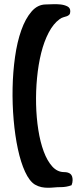

<svg xmlns="http://www.w3.org/2000/svg" viewBox="-20 -831 376 907"><path d="M197 -810Q208 -810 227.5 -811Q247 -812 265.5 -810Q284 -808 298 -801Q312 -794 312 -778Q312 -767 307.5 -762Q303 -757 296 -754.5Q289 -752 279.5 -749.5Q270 -747 261 -740Q232 -719 210 -677Q188 -635 174.5 -580.5Q161 -526 155 -463Q149 -400 150.5 -337.5Q152 -275 161 -217.5Q170 -160 186.5 -115.5Q203 -71 227 -44.5Q251 -18 283 -18Q302 -18 312.5 -9.5Q323 -1 323 20Q323 32 318 44Q294 53 268 53Q251 53 236 54.5Q221 56 206 56Q191 56 176 53Q161 50 145 41Q119 25 98.5 -19.5Q78 -64 64.5 -127Q51 -190 44.5 -264.5Q38 -339 39.5 -415Q41 -491 51 -562Q61 -633 80.5 -688Q100 -743 129 -776.5Q158 -810 197 -810Z"/></svg>

Font: CAT Altenglisch
Style: Regular
Weight: 400
Designer: Peter Wiegel
Foundry: Peter Wiegel, CAT Fonts
Version: Version 1.000